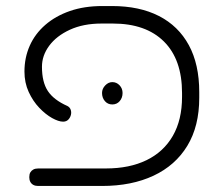

<svg xmlns="http://www.w3.org/2000/svg" viewBox="-20 -606 730 636"><path d="M106 10Q97 10 90.5 6.5Q84 3 80.5 -3.5Q77 -10 77 -19Q77 -29 80.5 -35Q84 -41 90.5 -44.5Q97 -48 107 -48H331Q409 -48 465.5 -75.5Q522 -103 552.5 -156Q583 -209 583 -285V-298Q583 -409 523 -468.5Q463 -528 354 -528H316Q256 -528 211.5 -507.5Q167 -487 143 -454.5Q119 -422 119 -385Q119 -334 138.5 -304.5Q158 -275 203 -255Q211 -251 214 -243Q217 -235 215 -226Q213 -217 206.5 -210Q200 -203 189 -203Q174 -203 152.5 -215Q131 -227 110 -249Q89 -271 75 -301.5Q61 -332 61 -369Q61 -415 78.5 -454.5Q96 -494 130 -523.5Q164 -553 211.5 -569.5Q259 -586 319 -586H351Q442 -586 506.5 -553Q571 -520 605.5 -456.5Q640 -393 640 -301V-282Q640 -188 600.5 -123Q561 -58 488.5 -24Q416 10 318 10ZM352 -260Q337 -260 327.5 -271Q318 -282 318 -298Q318 -312 328.5 -323Q339 -334 352 -334Q366 -334 376 -323.5Q386 -313 386 -298Q386 -282 376.5 -271Q367 -260 352 -260Z"/></svg>

Font: Fredoka SemiExpanded Light
Style: Regular
Weight: 300
Width: 6
Designer: Ben Nathan
Foundry: Milena B. Brandão, Ben Nathan
Version: Version 2.001